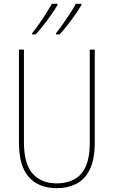

<svg xmlns="http://www.w3.org/2000/svg" viewBox="-20 -973 594 1003"><path d="M475 -228Q475 -140 449 -87.5Q423 -35 378 -12.5Q333 10 277 10Q182 10 130.5 -48Q79 -106 79 -228V-714H105V-232Q105 -117 150.5 -66Q196 -15 277 -15Q328 -15 367 -35.5Q406 -56 427.5 -103Q449 -150 449 -228V-714H475ZM405 -946Q395 -928 375.5 -900Q356 -872 333 -842.5Q310 -813 291 -793H273V-800Q290 -821 310 -849.5Q330 -878 348 -906Q366 -934 376 -953H405ZM280 -946Q270 -928 250.5 -900Q231 -872 208 -842.5Q185 -813 166 -793H148V-800Q166 -822 186 -850.5Q206 -879 223 -906.5Q240 -934 251 -953H280Z"/></svg>

Font: Noto Sans Lao Looped Condensed Thin
Style: Regular
Weight: 100
Width: 3
Designer: Mark Frömberg, Ben Mitchell
Foundry: The Fontpad Ltd
Version: Version 1.002; ttfautohint (v1.8.4.7-5d5b)